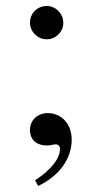

<svg xmlns="http://www.w3.org/2000/svg" viewBox="-20 -479 318 640"><path d="M191 -403C191 -433 166 -459 136 -459C104 -459 80 -435 80 -403C80 -373 106 -348 136 -348C166 -348 191 -373 191 -403ZM107 141C177 108 219 50 219 -13C219 -67 184 -102 139 -102C106 -102 80 -79 80 -46C80 -13 101 6 138 6C147 6 160 2 166 2C174 2 180 9 180 16C180 49 152 86 97 122Z"/></svg>

Font: XITS Math
Style: Regular
Weight: 400
Designer: MicroPress Inc., with final additions and corrections provided by Coen Hoffman, Elsevier (retired)
Version: Version 1.108